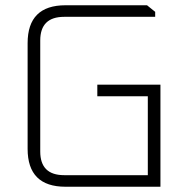

<svg xmlns="http://www.w3.org/2000/svg" viewBox="-20 -710 705 730"><path d="M85 -144V-546Q85 -690 229 -690H539L570 -665V-646H224Q133 -646 133 -556V-134Q133 -44 224 -44H542V-344H350V-388H590V0H229Q85 0 85 -144Z"/></svg>

Font: Oxanium ExtraLight
Style: Regular
Weight: 200
Designer: Severin Meyer
Version: Version 2.000